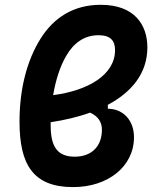

<svg xmlns="http://www.w3.org/2000/svg" viewBox="-20 -762 628 792"><path d="M424.8 -329.6C522.9 -381.8 587.9 -459.5 587.9 -566.4C587.9 -657.7 536.6 -742.2 395.5 -742.2C283.7 -742.2 202.1 -689.5 147.9 -603.5C91.3 -513.7 60.5 -395.5 60.5 -260.3C60.5 -83.5 116.2 9.8 281.7 9.8C425.3 9.8 532.7 -75.2 532.7 -195.8C532.7 -264.2 489.7 -313 424.8 -313.5ZM199.2 -369.6C209.5 -430.7 227.5 -487.8 252.9 -531.2C283.2 -584 327.1 -616.7 386.2 -616.7C435.5 -616.7 454.6 -594.7 454.6 -555.2C454.6 -453.6 343.8 -388.2 199.2 -369.6ZM351.6 -297.4C383.3 -283.2 400.4 -259.8 400.4 -227.1C400.4 -154.8 354 -115.7 288.6 -115.7C217.8 -115.7 189 -155.3 189 -244.6C189 -249 189 -253.4 189 -257.8C246.6 -266.6 301.8 -279.3 351.6 -297.4Z"/></svg>

Font: Cascadia Mono NF
Style: Bold Italic
Weight: 700
Italic angle: -10°
Monospace: yes
Designer: Aaron Bell
Foundry: Saja Typeworks
Version: Version 2404.023